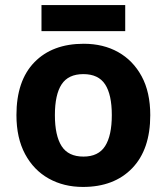

<svg xmlns="http://www.w3.org/2000/svg" viewBox="-20 -729 659 759"><path d="M574 -273.7Q574 -138 502.5 -64Q431 10 308 10Q232.1 10 172.8 -23.1Q113.4 -56.2 79.2 -119.8Q45 -183.4 45 -274Q45 -410 116 -483Q187 -556 311 -556Q388.4 -556 447.2 -523Q506 -490 540 -427.3Q574 -364.5 574 -273.7ZM197 -274Q197 -193 223.5 -151.5Q250 -110 309.9 -110Q369 -110 395.5 -151.5Q422 -193 422 -274Q422 -355 395.5 -395.5Q369 -436 309.5 -436Q250 -436 223.5 -395.5Q197 -355 197 -274ZM475 -709V-606H144V-709Z"/></svg>

Font: Noto Sans Bassa Vah
Style: Regular
Weight: 400
Designer: Monotype Design Team
Foundry: Monotype Imaging Inc.
Version: Version 2.002